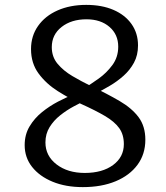

<svg xmlns="http://www.w3.org/2000/svg" viewBox="-20 -758 681 786"><path d="M350 -407Q419 -374 469.5 -344.5Q520 -315 547.5 -278Q575 -241 575 -186Q575 -127 543 -83.5Q511 -40 453.5 -16Q396 8 319 8Q249 8 195.5 -14Q142 -36 111.5 -74.5Q81 -113 81 -164Q81 -207 101 -240.5Q121 -274 152 -299Q183 -324 217.5 -342Q252 -360 281 -371L335 -349Q311 -338 282 -322.5Q253 -307 226.5 -286Q200 -265 183 -237.5Q166 -210 166 -175Q166 -120 211.5 -85Q257 -50 327 -50Q399 -50 443 -82.5Q487 -115 487 -168Q487 -207 468 -233.5Q449 -260 410 -283Q371 -306 311 -333Q264 -355 216.5 -385Q169 -415 138 -457Q107 -499 107 -557Q107 -611 136 -652Q165 -693 216 -715.5Q267 -738 333 -738Q397 -738 444.5 -717.5Q492 -697 518.5 -659.5Q545 -622 545 -572Q545 -532 528.5 -501.5Q512 -471 485.5 -447.5Q459 -424 429 -406.5Q399 -389 372 -375L325 -397Q351 -413 383.5 -436Q416 -459 440 -491.5Q464 -524 464 -567Q464 -617 428 -648Q392 -679 334 -679Q272 -679 232 -647.5Q192 -616 192 -565Q192 -525 216 -496.5Q240 -468 276.5 -446.5Q313 -425 350 -407Z"/></svg>

Font: Hahmlet
Style: Regular
Weight: 400
Designer: Minjoo Ham & Mark Frömberg
Foundry: hypertype
Version: Version 1.002